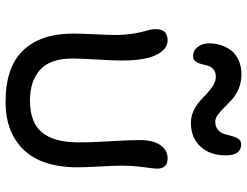

<svg xmlns="http://www.w3.org/2000/svg" viewBox="-119 -809 890 692"><g transform="rotate(90 326.0 -463.0)"><path d="M182.1 -713.9Q162.1 -713.9 149.2 -730.5Q136.2 -747.1 136.2 -772Q136.2 -793 142.3 -812.7Q148.4 -832.5 160.9 -849.9Q173.3 -867.2 196 -877.7Q218.8 -888.2 249 -888.2Q275.9 -888.2 299.1 -878.4Q322.3 -868.7 337.9 -854.7Q353.5 -840.8 366.7 -827.1Q379.9 -813.5 392.8 -803.7Q405.8 -793.9 418 -793.9Q436.5 -793.9 447.8 -803.5Q459 -813 463.1 -826.9Q467.3 -840.8 470.7 -854.5Q474.1 -868.2 481 -877.7Q487.8 -887.2 500 -887.2Q540 -887.2 540 -832Q540 -775.4 508.5 -740.7Q477.1 -706.1 422.9 -706.1Q400.4 -706.1 380.1 -715.3Q359.9 -724.6 345 -737.8Q330.1 -751 316.4 -764.2Q302.7 -777.3 287.4 -786.6Q272 -795.9 256.8 -795.9Q239.7 -795.9 230 -787.4Q220.2 -778.8 216.8 -766.8Q213.4 -754.9 210.4 -742.9Q207.5 -731 200.9 -722.4Q194.3 -713.9 182.1 -713.9ZM347.2 -38.1Q221.7 -38.1 161.4 -101.6Q101.1 -165 101.1 -280.8Q101.1 -308.6 103.5 -359.4Q106 -410.2 106 -426.8Q106 -471.2 100.8 -500.5Q95.7 -529.8 90.3 -547.1Q85 -564.5 85 -580.1Q85 -622.1 126 -622.1Q157.2 -622.1 177.7 -581.5Q198.2 -541 198.2 -455.1Q198.2 -430.2 194.6 -369.1Q190.9 -308.1 190.9 -279.8Q190.9 -199.2 231.4 -162.6Q272 -126 341.8 -126Q420.9 -126 457 -168.9Q493.2 -211.9 493.2 -303.2Q493.2 -347.7 489 -414.8Q484.9 -481.9 484.9 -522.9Q484.9 -569.3 502.7 -595.7Q520.5 -622.1 550.8 -622.1Q587.9 -622.1 587.9 -584Q587.9 -574.7 582.5 -536.1Q577.1 -497.6 577.1 -455.1Q577.1 -429.7 580.1 -376.7Q583 -323.7 583 -295.9Q583 -217.8 558.1 -160.9Q533.2 -104 479.5 -71Q425.8 -38.1 347.2 -38.1Z"/></g></svg>

Font: Shantell Sans Irregular
Style: Regular
Weight: 400
Designer: Stephen Nixon, Anya Danilova, Shantell Martin
Foundry: Arrow Type
Version: Version 1.006;[9816181b4]